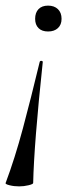

<svg xmlns="http://www.w3.org/2000/svg" viewBox="-32 -384 271 683"><path d="M120 -162Q89 129 86 267Q86 271 69.5 275Q53 279 36 279Q18 279 2 275Q-14 271 -12 267Q21 179 49.5 72.5Q78 -34 109 -163Q110 -168 115.5 -167.5Q121 -167 120 -162ZM187 -317Q187 -296 174 -284Q161 -272 139 -272Q117 -272 105 -284Q93 -296 93 -317Q93 -339 105 -351.5Q117 -364 139 -364Q161 -364 174 -351.5Q187 -339 187 -317Z"/></svg>

Font: Cormorant Garamond Medium
Style: Italic
Weight: 500
Italic angle: -10°
Designer: Christian Thalmann (Catharsis Fonts)
Foundry: Catharsis Fonts
Version: Version 4.000